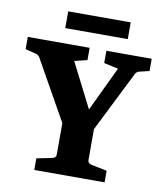

<svg xmlns="http://www.w3.org/2000/svg" viewBox="-90 -781 720 847"><g transform="rotate(10 270.0 -357.5)"><path d="M226 -191 57 -492Q50 -504 36 -507L-9 -518V-573H268V-518L211 -504L332 -266H294L407 -504L343 -518V-573H546V-518L504 -508Q497 -507 492 -503Q487 -499 484 -493L333 -191ZM121 0V-52L190 -66Q207 -69 207 -85V-241H349V-85Q349 -69 367 -66L436 -52V0ZM147 -715H427V-640H147Z"/></g></svg>

Font: Rasa
Style: Regular
Weight: 400
Designer: Anna Giedrys (Yrsa+Rasa design), David Brezina (Yrsa art-direction, Rasa art-direction, design)
Foundry: Rosetta Type Foundry
Version: Version 2.004